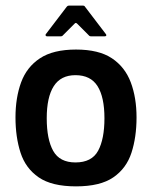

<svg xmlns="http://www.w3.org/2000/svg" viewBox="-20 -655 540 682"><path d="M250 7Q164 7 117.5 -25Q71 -57 53 -112.5Q35 -168 35 -238Q35 -308 55 -362.5Q75 -417 122 -448Q169 -479 250 -479Q331 -479 377.5 -448Q424 -417 444.5 -362.5Q465 -308 465 -238Q465 -168 447 -112.5Q429 -57 382.5 -25Q336 7 250 7ZM248 -78Q306 -78 328.5 -119.5Q351 -161 351 -235Q351 -310 326.5 -349Q302 -388 248 -388Q196 -388 171 -349Q146 -310 146 -235Q146 -160 169 -119Q192 -78 248 -78ZM147 -526Q143 -526 142 -529Q141 -532 143 -534L217 -631Q220 -635 224 -635H275Q280 -635 282 -631L356 -534Q358 -532 357.5 -529Q357 -526 352 -526H303Q298 -526 295 -530L254 -571Q249 -576 245 -571L204 -530Q201 -526 196 -526Z"/></svg>

Font: Glory Thin SemiBold
Style: Regular
Weight: 600
Version: Version 1.011